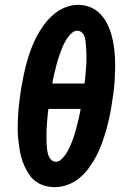

<svg xmlns="http://www.w3.org/2000/svg" viewBox="-20 -765 540 793"><path d="M206 8Q185 8 165.5 2.5Q146 -3 129.5 -14.5Q113 -26 102 -42Q91 -58 82.5 -76Q74 -94 68.5 -113.5Q63 -133 60 -153Q57 -173 55 -193.5Q53 -214 53 -235.5Q53 -257 54 -278Q55 -299 57 -320Q59 -341 62 -362Q65 -383 68 -404Q73 -431 78.5 -458Q84 -485 91.5 -511Q99 -537 108.5 -563Q118 -589 131.5 -614.5Q145 -640 162 -663Q179 -686 201 -705Q223 -724 249.5 -734.5Q276 -745 303 -745Q328 -745 351 -736Q374 -727 391 -710.5Q408 -694 419.5 -673Q431 -652 438 -629Q445 -606 449 -582Q453 -558 454.5 -533Q456 -508 455.5 -482.5Q455 -457 453.5 -431.5Q452 -406 448.5 -381Q445 -356 441 -331Q437 -304 431 -277Q425 -250 417.5 -224Q410 -198 400.5 -172Q391 -146 378 -121Q365 -96 348 -72.5Q331 -49 309 -30.5Q287 -12 260 -2Q233 8 206 8ZM196 -420H329Q331 -432 332 -444Q333 -456 334 -468Q335 -480 336 -492Q337 -504 337 -516Q337 -528 337 -540Q337 -552 336 -563.5Q335 -575 334 -587Q333 -599 330.5 -610Q328 -621 319.5 -629.5Q311 -638 299 -638Q287 -638 277 -629Q267 -620 259.5 -609.5Q252 -599 246 -587.5Q240 -576 235.5 -564Q231 -552 226.5 -540Q222 -528 218.5 -516Q215 -504 212 -492Q209 -480 206 -468Q203 -456 200.5 -444Q198 -432 196 -420ZM211 -97Q223 -97 233 -106.5Q243 -116 250.5 -126.5Q258 -137 263.5 -148.5Q269 -160 274 -171.5Q279 -183 283 -195Q287 -207 290.5 -219Q294 -231 297 -243Q300 -255 303 -267Q306 -279 308.5 -291Q311 -303 313 -315H180Q178 -303 177 -291Q176 -279 175 -267Q174 -255 173 -243Q172 -231 172 -219Q172 -207 172 -195Q172 -183 172.5 -171.5Q173 -160 174.5 -148Q176 -136 179.5 -125Q183 -114 191 -105.5Q199 -97 211 -97Z"/></svg>

Font: Iosevka Curly XBdObl
Style: Regular
Weight: 800
Italic angle: -9°
Monospace: yes
Designer: Belleve Invis
Foundry: Belleve Invis
Version: Version 11.1.0; ttfautohint (v1.8.3)